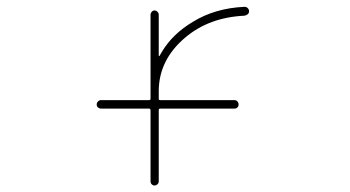

<svg xmlns="http://www.w3.org/2000/svg" viewBox="-20 -575 1040 571"><path d="M427.7 -36.1V-247.1Q427.7 -252 422.9 -252H280.3Q275.4 -252 271.5 -255.4Q267.6 -258.8 267.6 -264.2Q267.6 -269.5 271.5 -273.4Q275.4 -277.3 280.3 -277.3H422.9Q427.7 -277.3 427.7 -281.2V-531.2Q427.7 -536.1 431.2 -540Q434.6 -543.9 439.5 -543.9Q444.3 -543.9 448.2 -540Q452.1 -536.1 452.1 -531.2V-409.2Q452.1 -408.2 453.1 -408.2Q454.1 -408.2 454.1 -408.2L460.9 -419.9Q493.2 -474.6 554.7 -510.7Q620.1 -550.8 707 -554.7Q708 -554.7 708 -554.7Q712.9 -554.7 716.8 -550.8Q720.7 -546.9 720.7 -541.5Q720.7 -536.1 716.8 -532.7Q712.9 -529.3 707 -528.3Q601.6 -523.4 530.3 -462.9Q452.1 -396.5 452.1 -303.7V-281.2Q452.1 -277.3 456.1 -277.3H676.8Q682.6 -277.3 686 -273.4Q689.5 -269.5 689.5 -264.2Q689.5 -258.8 686 -255.4Q682.6 -252 676.8 -252H456.1Q452.1 -252 452.1 -247.1V-36.1Q452.1 -30.3 448.2 -26.9Q444.3 -23.4 439.5 -23.4Q434.6 -23.4 431.2 -26.9Q427.7 -30.3 427.7 -36.1Z"/></svg>

Font: Rounded-X Mgen+ 1m thin
Style: Regular
Weight: 100
Designer: [Source Han Sans]
Ryoko NISHIZUKA  (kana & ideographs); Paul D. Hunt (Latin, Greek & Cyrillic); Wenlong ZHANG  (bopomofo
Version: Version 1.059.20150602